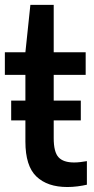

<svg xmlns="http://www.w3.org/2000/svg" viewBox="-20 -760 386 790"><path d="M257 9.5Q175 9.5 129.8 -33.8Q84.5 -77 84.5 -177.5V-452H0V-545H84.5L105 -740H201V-545H332.5V-452H201V-191.5Q201 -134.5 220.8 -113Q240.5 -91.5 285 -91.5Q297 -91.5 310 -93Q323 -94.5 337.5 -97V0Q320.5 4 298.8 6.8Q277 9.5 257 9.5ZM26 -264.5V-346H312.5V-264.5Z"/></svg>

Font: Encode Sans Condensed SemiBold
Style: Regular
Weight: 600
Width: 3
Designer: Multiple Designers
Foundry: Impallari Type
Version: Version 3.000; ttfautohint (v1.8.3) -l 8 -r 50 -G 200 -x 14 